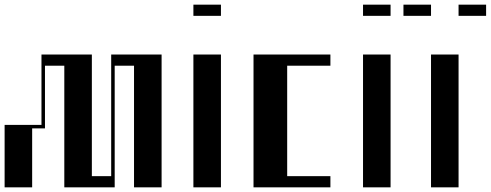

<svg xmlns="http://www.w3.org/2000/svg" viewBox="-40 -804 2106 824"><path d="M-20.2 -268H138V-570H354.2V-48H437.2V-570H653.5V0H535.2V-522H452.2V0H236V-522H153V-253H98V0H-20.2Z M790 -570H908.2V0H790ZM790 -784H908.2V-736H790Z M1048 -570H1378V-522H1192.5V-48H1378V0H1048Z M1518 -570H1636.2V0H1518ZM1518 -784H1636.2V-736H1518Z M1809.8 -570H1928V0H1809.8ZM1691.5 -784H1809.8V-736H1691.5ZM1928 -784H2046.2V-736H1928Z"/></svg>

Font: Facade Sud
Style: Regular
Weight: 100
Designer: Éléonore Fines
Foundry: Velvetyne Type Foundry
Version: Version 1.001;Glyphs 3.2 (3202)